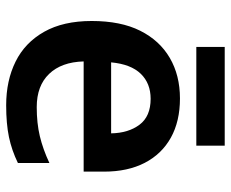

<svg xmlns="http://www.w3.org/2000/svg" viewBox="-83 -655 748 622"><g transform="rotate(90 291.0 -344.0)"><path d="M299 -553Q373 -553 426 -523.5Q479 -494 507.5 -439Q536 -384 536 -307V-241H179Q181 -169 219.5 -129Q258 -89 327 -89Q379 -89 421 -99Q463 -109 508 -130V-28Q467 -8 424 1Q381 10 321 10Q241 10 179.5 -20.5Q118 -51 83 -113Q48 -175 48 -267Q48 -361 79.5 -424Q111 -487 167.5 -520Q224 -553 299 -553ZM300 -458Q250 -458 219 -426Q188 -394 182 -330H412Q411 -386 384 -422Q357 -458 300 -458ZM452 -698V-606H132V-698Z"/></g></svg>

Font: Noto Sans Adlam Unjoined SemiBold
Style: Regular
Weight: 600
Version: Version 3.001